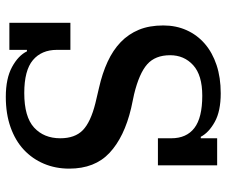

<svg xmlns="http://www.w3.org/2000/svg" viewBox="-78 -672 762 645"><g transform="rotate(90 302.5 -349.0)"><path d="M305 12Q243 12 204.5 -9Q166 -30 152 -59H147V0H56V-205H147V-160Q147 -108 181.5 -79Q216 -50 292 -50Q372 -50 408 -83Q444 -116 444 -171Q444 -220 417 -246.5Q390 -273 326 -289L275 -301Q226 -312 187 -330Q148 -348 121 -374Q94 -400 79.5 -435Q65 -470 65 -517Q65 -560 81 -595.5Q97 -631 126.5 -656.5Q156 -682 198 -696Q240 -710 293 -710Q353 -710 389 -690Q425 -670 439 -643H444V-698H535V-499H444V-544Q444 -595 409.5 -621.5Q375 -648 301 -648Q232 -648 198.5 -617.5Q165 -587 165 -540Q165 -490 195.5 -463Q226 -436 296 -419L343 -409Q440 -386 493 -336.5Q546 -287 546 -201Q546 -155 529.5 -116Q513 -77 482.5 -48.5Q452 -20 407 -4Q362 12 305 12Z"/></g></svg>

Font: IBM Plex Serif Medm
Style: Regular
Weight: 500
Designer: Mike Abbink, Paul van der Laan, Pieter van Rosmalen
Foundry: Bold Monday
Version: Version 3.001